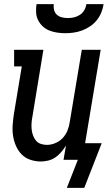

<svg xmlns="http://www.w3.org/2000/svg" viewBox="-20 -770 540 925"><path d="M295 -610Q275 -610 255 -613Q235 -616 217.5 -623Q200 -630 186 -643Q172 -656 163.5 -673Q155 -690 154 -710Q153 -730 156 -750H239Q237 -736 240.5 -722Q244 -708 254 -699Q264 -690 278 -686.5Q292 -683 307 -683Q322 -683 337 -686.5Q352 -690 365 -698.5Q378 -707 386 -721Q394 -735 396 -750H479Q476 -729 468 -709.5Q460 -690 446.5 -673Q433 -656 414.5 -643.5Q396 -631 376 -623.5Q356 -616 335.5 -613Q315 -610 295 -610ZM302 135 355 0H286L298 -69Q288 -53 275.5 -38Q263 -23 247 -12Q231 -1 212.5 3.5Q194 8 177 8Q150 8 125.5 -0.5Q101 -9 84 -26.5Q67 -44 57 -67Q47 -90 43 -115.5Q39 -141 41 -167.5Q43 -194 47 -221L85 -450H48V-530H189L136 -207Q133 -192 132 -176.5Q131 -161 132.5 -146.5Q134 -132 139 -118Q144 -104 153 -93Q162 -82 176 -77Q190 -72 206 -72Q226 -72 246.5 -80.5Q267 -89 282 -105Q297 -121 305 -141Q313 -161 316 -182L374 -530H465L390 -80H470L386 135Z"/></svg>

Font: Iosevka Slab Medium
Style: Italic
Weight: 500
Italic angle: -9°
Monospace: yes
Designer: Belleve Invis
Foundry: Belleve Invis
Version: Version 11.1.0; ttfautohint (v1.8.3)